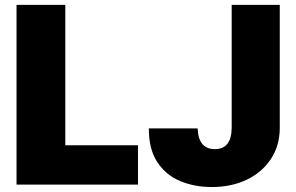

<svg xmlns="http://www.w3.org/2000/svg" viewBox="-20 -747 1199 777"><path d="M46.9 0V-727.3H244.3V-159.1H538.4V0ZM917.6 -727.3H1112.2V-228.7Q1111.9 -157.7 1076.5 -103.9Q1041.2 -50.1 979.2 -20.1Q917.3 9.9 836.6 9.9Q766.7 9.9 708.8 -14.4Q650.9 -38.7 616.5 -91.1Q582 -143.5 582.4 -227.3H779.8Q783 -143.5 849.4 -143.5Q916.5 -143.5 917.6 -228.7Z"/></svg>

Font: Inter UI Black
Style: Regular
Weight: 900
Designer: Rasmus Andersson
Foundry: rsms
Version: 3.2;8d6f07862